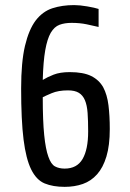

<svg xmlns="http://www.w3.org/2000/svg" viewBox="-20 -727 510 754"><path d="M411.1 -220.2Q411.1 -155.8 397.9 -112.3Q384.8 -68.8 361.3 -42.5Q337.9 -16.1 305.4 -4.6Q272.9 6.8 233.9 6.8Q188 6.8 155.5 -6.6Q123 -20 102.5 -61.5Q82 -103 72.5 -179Q63 -254.9 63 -379.9Q63 -482.9 78.1 -546.9Q93.3 -610.8 120.1 -646.5Q147.5 -682.1 185.8 -694.6Q224.1 -707 271 -707Q293 -707 322.5 -701.9Q352.1 -696.8 367.2 -691.9V-621.1Q347.2 -626 320.1 -631.6Q293 -637.2 261.2 -637.2Q233.9 -637.2 213.6 -629.6Q193.4 -622.1 179.2 -598.1Q165.5 -574.2 157.7 -530Q149.9 -485.8 147.9 -413.1Q165 -423.8 190.4 -433.8Q215.8 -443.8 253.9 -443.8Q307.1 -443.8 338.1 -428.5Q369.1 -413.1 385.3 -384.3Q400.9 -355 406 -313.5Q411.1 -272 411.1 -220.2ZM247.1 -372.1Q209 -372.1 183.1 -361.1Q157.2 -350.1 147.9 -345.2Q147.9 -252 153.6 -196.5Q159.2 -141.1 169.9 -111.8Q180.2 -82 196 -73.5Q211.9 -64.9 233.9 -64.9Q282.2 -64.9 304.2 -102.5Q326.2 -140.1 326.2 -210.9Q326.2 -252.9 324 -283.4Q321.8 -314 313.5 -333.5Q305.2 -353 289.6 -362.5Q273.9 -372.1 247.1 -372.1Z"/></svg>

Font: Moulpali
Style: Regular
Weight: 400
Designer: Danh Hong
Version: Version 8.002; ttfautohint (v1.8.3)